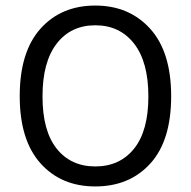

<svg xmlns="http://www.w3.org/2000/svg" viewBox="-20 -660 686 691"><path d="M323 -640Q445 -640 520.5 -556.5Q596 -473 596 -313.5Q596 -154 521 -71.5Q446 11 323 11Q200 11 125.5 -72.5Q51 -156 51 -314Q51 -473 125.5 -556.5Q200 -640 323 -640ZM323 -569Q235 -569 184 -503Q133 -437 133 -313Q133 -189 184 -125Q235 -61 323 -61Q411 -61 462.5 -125Q514 -189 514 -313Q514 -437 462.5 -503Q411 -569 323 -569Z"/></svg>

Font: Karla
Style: Regular
Weight: 400
Designer: Jonathan Pinhorn
Version: Version 1.000